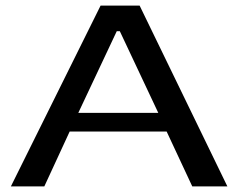

<svg xmlns="http://www.w3.org/2000/svg" viewBox="-20 -669 855 689"><path d="M796 0 481 -649H341L19 0H139L230 -197H578L670 0ZM548 -264H261L399 -557H410Z"/></svg>

Font: Gamestation Extended
Style: Regular
Weight: 400
Width: 7
Designer: Jonas Hecksher
Foundry: Jonas Hecksher, Playtypeª, e-types AS
Version: Version 1.003